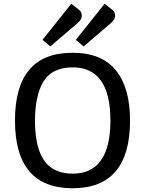

<svg xmlns="http://www.w3.org/2000/svg" viewBox="-20 -994 775 1026"><path d="M675 -350Q675 12 367.5 12Q60 12 60 -350Q60 -712 367 -712Q524 -712 599.5 -618Q675 -524 675 -350ZM368 -66Q570 -66 570 -350Q570 -634 368 -634Q254 -634 208 -551Q167 -476 167 -350Q167 -142 270 -88Q311 -66 368 -66ZM404 -940Q417 -929 417 -909.5Q417 -890 395 -871L249 -746L207 -781L361 -974ZM582 -940Q595 -929 595 -909.5Q595 -890 573 -871L427 -746L385 -781L539 -974Z"/></svg>

Font: Voces
Style: Regular
Weight: 400
Designer: Ana Paula Megda, Pablo Ugerman
Foundry: Ana Paula Megda, Pablo Ugerman
Version: Version 1.003